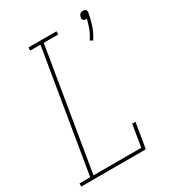

<svg xmlns="http://www.w3.org/2000/svg" viewBox="-183 -860 867 961"><g transform="rotate(-30 250.0 -379.0)"><path d="M418 -603 403 -612Q419 -635 429 -661Q439 -687 445 -713Q444 -713 443 -713Q442 -713 441 -713Q436 -713 432 -714.5Q428 -716 425 -719Q422 -722 421.5 -726.5Q421 -731 422 -736Q423 -740 425 -744.5Q427 -749 430.5 -752Q434 -755 439 -756.5Q444 -758 448 -758Q453 -758 457 -756.5Q461 -755 464 -752Q467 -749 467.5 -744.5Q468 -740 467 -736Q461 -701 449.5 -667Q438 -633 418 -603ZM1 0V-18H63L179 -717H120V-735H282V-717H198L82 -18H358L379 -145H398L374 0Z"/></g></svg>

Font: Iosevka Slab Thin
Style: Italic
Weight: 100
Italic angle: -9°
Monospace: yes
Designer: Belleve Invis
Foundry: Belleve Invis
Version: Version 11.1.1; ttfautohint (v1.8.3)